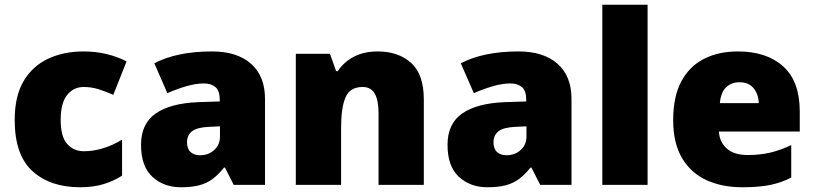

<svg xmlns="http://www.w3.org/2000/svg" viewBox="-20 -780 3436 810"><path d="M318 10Q192 10 117 -58Q42 -126 42 -274Q42 -375 80 -438.5Q118 -502 183.5 -532.5Q249 -563 333 -563Q384 -563 429.5 -552Q475 -541 514 -521L458 -380Q424 -395 394.5 -404Q365 -413 333 -413Q290 -413 263 -379Q236 -345 236 -275Q236 -203 263.5 -172.5Q291 -142 334 -142Q375 -142 416.5 -155Q458 -168 495 -191V-39Q461 -17 418 -3.5Q375 10 318 10Z M875 -563Q980 -563 1039 -511Q1098 -459 1098 -363V0H966L929 -73H925Q902 -44 877.5 -25.5Q853 -7 821 1.5Q789 10 743 10Q671 10 623 -34Q575 -78 575 -169Q575 -258 636.5 -301Q698 -344 815 -349L907 -352V-360Q907 -397 889 -412.5Q871 -428 840 -428Q807 -428 767 -416.5Q727 -405 686 -387L631 -513Q679 -538 739.5 -550.5Q800 -563 875 -563ZM864 -245Q812 -243 790.5 -226.5Q769 -210 769 -180Q769 -152 784 -138.5Q799 -125 824 -125Q859 -125 883.5 -147Q908 -169 908 -204V-247Z M1574 -563Q1660 -563 1714 -515Q1768 -467 1768 -360V0H1577V-302Q1577 -357 1561 -385Q1545 -413 1510 -413Q1456 -413 1437.5 -369Q1419 -325 1419 -242V0H1228V-553H1372L1398 -480H1405Q1431 -519 1473.5 -541Q1516 -563 1574 -563Z M2168 -563Q2273 -563 2332 -511Q2391 -459 2391 -363V0H2259L2222 -73H2218Q2195 -44 2170.5 -25.5Q2146 -7 2114 1.5Q2082 10 2036 10Q1964 10 1916 -34Q1868 -78 1868 -169Q1868 -258 1929.5 -301Q1991 -344 2108 -349L2200 -352V-360Q2200 -397 2182 -412.5Q2164 -428 2133 -428Q2100 -428 2060 -416.5Q2020 -405 1979 -387L1924 -513Q1972 -538 2032.5 -550.5Q2093 -563 2168 -563ZM2157 -245Q2105 -243 2083.5 -226.5Q2062 -210 2062 -180Q2062 -152 2077 -138.5Q2092 -125 2117 -125Q2152 -125 2176.5 -147Q2201 -169 2201 -204V-247Z M2712 0H2521V-760H2712Z M3093 -563Q3214 -563 3284 -500Q3354 -437 3354 -310V-225H3013Q3015 -182 3045.5 -154Q3076 -126 3134 -126Q3186 -126 3229 -136Q3272 -146 3318 -168V-31Q3278 -10 3230.5 0Q3183 10 3111 10Q3027 10 2961.5 -19.5Q2896 -49 2858 -112Q2820 -175 2820 -273Q2820 -373 2854.5 -437Q2889 -501 2950.5 -532Q3012 -563 3093 -563ZM3100 -433Q3066 -433 3043.5 -412Q3021 -391 3017 -345H3181Q3180 -382 3159.5 -407.5Q3139 -433 3100 -433Z"/></svg>

Font: Noto Sans Meetei Mayek Black
Style: Regular
Weight: 900
Designer: Monotype Design Team and Neelakash Kshetrimayum
Foundry: Monotype Imaging Inc.
Version: Version 2.002; ttfautohint (v1.8.4.7-5d5b)